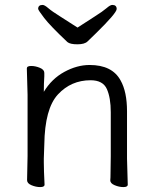

<svg xmlns="http://www.w3.org/2000/svg" viewBox="-20 -749 628 780"><path d="M161 1Q161 11 143.5 11Q126 11 108 3.5Q90 -4 90 -17L92 -115V-364L89 -471Q89 -481 106.5 -481Q124 -481 142 -473.5Q160 -466 160 -453V-439Q158 -411 158 -376Q190 -429 241.5 -457Q293 -485 344 -485Q436 -485 470 -422Q496 -376 496 -297V-105L499 1Q499 11 481.5 11Q464 11 446 3.5Q428 -4 428 -16V-17Q429 -25 429 -44L430 -115V-293Q430 -352 414 -387.5Q398 -423 348 -423Q269 -423 215.5 -365.5Q162 -308 160 -162Q159 -129 158 -105V-89Q158 -59 161 1ZM254 -578Q184 -644 159.5 -676Q135 -708 135 -713Q135 -729 153 -729Q161 -729 176 -716Q191 -703 225.5 -681.5Q260 -660 295 -637Q330 -660 364 -681.5Q398 -703 413 -716Q428 -729 436 -729Q454 -729 454 -712.5Q454 -696 368 -612Q348 -593 336 -581Q324 -569 294.5 -569Q265 -569 254 -578Z"/></svg>

Font: LXGW WenKai TC
Style: Regular
Weight: 400
Designer: LXGW / Fontworks Inc.
Foundry: LXGW / Fontworks Inc.
Version: Version 1.330